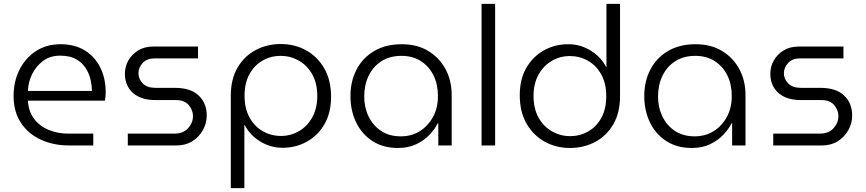

<svg xmlns="http://www.w3.org/2000/svg" viewBox="-20 -750 4463 990"><path d="M336 0Q254 0 189 -30.5Q124 -61 87 -118Q50 -175 50 -255Q50 -329 80 -389.5Q110 -450 164.5 -486Q219 -522 292 -522Q367 -522 419 -489Q471 -456 498 -400Q525 -344 525 -274Q525 -251 521 -231H124Q127 -175 156 -137Q185 -99 231.5 -80Q278 -61 332 -61H461V0ZM124 -281H454Q454 -306 447.5 -337Q441 -368 423 -397Q405 -426 373 -444.5Q341 -463 290 -463Q238 -463 201.5 -435.5Q165 -408 145 -366.5Q125 -325 124 -281Z M639 0V-61H879Q925 -61 950 -89Q975 -117 975 -151Q975 -183 953 -208.5Q931 -234 888 -234H781Q707 -234 665.5 -271Q624 -308 624 -370Q624 -407 642 -438.5Q660 -470 692.5 -490Q725 -510 770 -510H1001V-449H777Q738 -449 716 -425.5Q694 -402 694 -372Q694 -343 716 -320Q738 -297 782 -297H882Q963 -297 1004.5 -257.5Q1046 -218 1046 -154Q1046 -115 1026.5 -79.5Q1007 -44 972 -22Q937 0 891 0Z M1428 -523Q1357 -523 1298.5 -492Q1240 -461 1205 -401.5Q1170 -342 1170 -256V220H1240V-105H1242Q1268 -54 1321 -21Q1374 12 1437 12Q1506 12 1563 -20Q1620 -52 1653.5 -110.5Q1687 -169 1687 -251Q1687 -337 1652 -397.5Q1617 -458 1558.5 -490.5Q1500 -523 1428 -523ZM1427 -462Q1477 -462 1520.5 -437.5Q1564 -413 1590 -366.5Q1616 -320 1616 -255Q1616 -192 1590.5 -145.5Q1565 -99 1522 -74Q1479 -49 1429 -49Q1378 -49 1335 -73.5Q1292 -98 1266.5 -144.5Q1241 -191 1241 -256Q1241 -322 1266.5 -368Q1292 -414 1334.5 -438Q1377 -462 1427 -462Z M2032 13Q1955 13 1900 -23Q1845 -59 1816 -119.5Q1787 -180 1787 -255Q1787 -331 1818.5 -391.5Q1850 -452 1909.5 -487Q1969 -522 2052 -522Q2131 -522 2188.5 -487Q2246 -452 2277.5 -393Q2309 -334 2309 -260V0H2240V-114H2237Q2222 -84 2194.5 -55Q2167 -26 2126.5 -6.5Q2086 13 2032 13ZM2047 -47Q2103 -47 2146 -74.5Q2189 -102 2214 -149.5Q2239 -197 2238 -257Q2238 -316 2215 -362Q2192 -408 2150 -435Q2108 -462 2050 -462Q1990 -462 1947 -434.5Q1904 -407 1881 -359.5Q1858 -312 1858 -252Q1858 -196 1880.5 -149.5Q1903 -103 1945 -75Q1987 -47 2047 -47Z M2463 0V-730H2533V0Z M2919 13Q2990 13 3048.5 -18Q3107 -49 3142 -108.5Q3177 -168 3177 -254V-730H3107V-405H3105Q3079 -456 3026 -489Q2973 -522 2910 -522Q2841 -522 2784 -490Q2727 -458 2693.5 -399.5Q2660 -341 2660 -259Q2660 -173 2695 -112.5Q2730 -52 2788.5 -19.5Q2847 13 2919 13ZM2920 -48Q2870 -48 2826.5 -72.5Q2783 -97 2757 -143.5Q2731 -190 2731 -255Q2731 -318 2756.5 -364.5Q2782 -411 2825 -436Q2868 -461 2918 -461Q2969 -461 3012 -436.5Q3055 -412 3080.5 -365.5Q3106 -319 3106 -254Q3106 -188 3080.5 -142Q3055 -96 3012.5 -72Q2970 -48 2920 -48Z M3547 13Q3470 13 3415 -23Q3360 -59 3331 -119.5Q3302 -180 3302 -255Q3302 -331 3333.5 -391.5Q3365 -452 3424.5 -487Q3484 -522 3567 -522Q3646 -522 3703.5 -487Q3761 -452 3792.5 -393Q3824 -334 3824 -260V0H3755V-114H3752Q3737 -84 3709.5 -55Q3682 -26 3641.5 -6.5Q3601 13 3547 13ZM3562 -47Q3618 -47 3661 -74.5Q3704 -102 3729 -149.5Q3754 -197 3753 -257Q3753 -316 3730 -362Q3707 -408 3665 -435Q3623 -462 3565 -462Q3505 -462 3462 -434.5Q3419 -407 3396 -359.5Q3373 -312 3373 -252Q3373 -196 3395.5 -149.5Q3418 -103 3460 -75Q3502 -47 3562 -47Z M3967 0V-61H4207Q4253 -61 4278 -89Q4303 -117 4303 -151Q4303 -183 4281 -208.5Q4259 -234 4216 -234H4109Q4035 -234 3993.5 -271Q3952 -308 3952 -370Q3952 -407 3970 -438.5Q3988 -470 4020.5 -490Q4053 -510 4098 -510H4329V-449H4105Q4066 -449 4044 -425.5Q4022 -402 4022 -372Q4022 -343 4044 -320Q4066 -297 4110 -297H4210Q4291 -297 4332.5 -257.5Q4374 -218 4374 -154Q4374 -115 4354.5 -79.5Q4335 -44 4300 -22Q4265 0 4219 0Z"/></svg>

Font: MuseoModerno Light
Style: Regular
Weight: 300
Designer: Pablo Cosgaya, Héctor Gatti, Marcela Romero, and the Authors of The MuseoModerno Project.
Foundry: Omnibus-Type Team
Version: Version 1.001